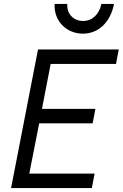

<svg xmlns="http://www.w3.org/2000/svg" viewBox="-20 -950 620 970"><path d="M36 0H444L458 -73H128L178 -327H448L462 -400H192L236 -627H566L580 -700H172ZM399 -780C478 -780 538 -838 556 -930H492C482 -878 446 -844 400 -844C351 -844 316 -881 320 -930H256C251 -846 314 -780 399 -780Z"/></svg>

Font: Uncut Sans
Style: Italic
Weight: 400
Italic angle: -11°
Designer: Kasper Nordkvist
Foundry: UNCUT.wtf
Version: Version 1.304;Glyphs 3.2 (3246)